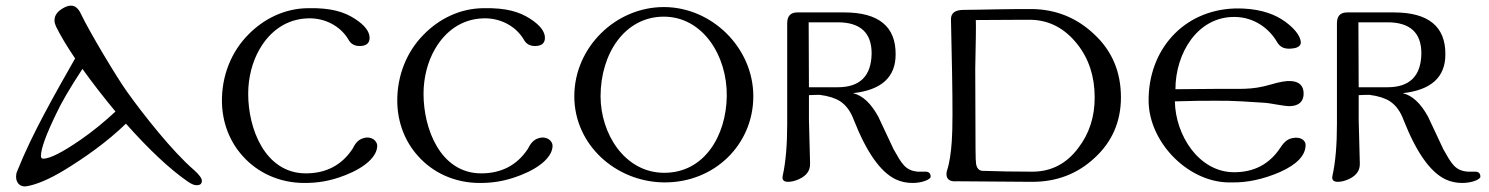

<svg xmlns="http://www.w3.org/2000/svg" viewBox="-20 -640 5273 680"><path d="M676 16C689 16 695 11 695 0C695 -8 686 -21 667 -38C593 -101 486 -236 430 -315C394 -365 297 -527 267 -590C258 -610 246 -620 232 -620C225 -620 216 -618 207 -613C184 -601 173 -586 173 -568C173 -561 175 -554 178 -547C194 -514 217 -476 246 -433C209 -368 172 -303 136 -235C102 -171 69 -104 41 -34C30 -9 41 23 72 20C107 15 156 -6 207 -37C281 -82 360 -138 426 -202C507 -111 580 -42 645 3C658 12 668 16 676 16ZM389 -245C347 -206 306 -173 267 -146C202 -101 157 -78 133 -78C128 -78 125 -81 125 -88C125 -113 143 -163 179 -237C197 -276 228 -329 272 -396C310 -343 349 -293 389 -245Z M1058 8C1101 8 1146 3 1204 -20C1275 -48 1316 -87 1316 -124C1316 -140 1297 -159 1268 -151C1246 -145 1237 -129 1228 -112C1190 -55 1135 -26 1063 -26C991 -26 939 -66 906 -122C874 -176 859 -245 859 -308C859 -364 873 -421 900 -467C936 -529 994 -573 1071 -575C1129 -577 1185 -549 1214 -500C1222 -485 1235 -477 1254 -477C1277 -477 1289 -487 1289 -506C1289 -528 1272 -551 1236 -574C1200 -597 1154 -613 1070 -611C986 -610 913 -572 860 -518C800 -458 765 -373 766 -280C767 -205 794 -138 839 -88C892 -28 970 8 1058 8Z M1679 8C1722 8 1767 3 1825 -20C1896 -48 1937 -87 1937 -124C1937 -140 1918 -159 1889 -151C1867 -145 1858 -129 1849 -112C1811 -55 1756 -26 1684 -26C1612 -26 1560 -66 1527 -122C1495 -176 1480 -245 1480 -308C1480 -364 1494 -421 1521 -467C1557 -529 1615 -573 1692 -575C1750 -577 1806 -549 1835 -500C1843 -485 1856 -477 1875 -477C1898 -477 1910 -487 1910 -506C1910 -528 1893 -551 1857 -574C1821 -597 1775 -613 1691 -611C1607 -610 1534 -572 1481 -518C1421 -458 1386 -373 1387 -280C1388 -205 1415 -138 1460 -88C1513 -28 1591 8 1679 8Z M2648 -299C2648 -471 2501 -615 2331 -615C2160 -615 2014 -472 2014 -299C2014 -127 2161 4 2331 6C2510 8 2648 -128 2648 -299ZM2554 -299C2552 -160 2475 -27 2331 -28C2192 -29 2107 -167 2107 -299C2107 -449 2192 -581 2331 -581C2468 -581 2556 -444 2554 -299Z M3276 -14C3276 -25 3271 -31 3260 -32H3231C3186 -36 3174 -60 3145 -111L3091 -226C3065 -274 3035 -302 3001 -310C3102 -321 3152 -367 3152 -447C3153 -546 3092 -596 2970 -596H2804C2780 -596 2768 -583 2768 -558V-201C2768 -128 2763 -66 2752 -17C2749 -3 2756 4 2771 4C2782 4 2796 1 2811 -6C2838 -19 2850 -37 2849 -62L2845 -215V-303C2860 -304 2873 -304 2884 -304C2915 -300 2939 -292 2956 -281C2977 -267 2993 -245 3004 -215C3049 -101 3098 -31 3152 -5C3171 4 3191 8 3212 8C3247 8 3276 -5 3276 -14ZM3067 -451C3066 -371 3026 -331 2947 -331H2845L2844 -561H2947C3027 -561 3067 -524 3067 -451Z M3950 -295C3950 -385 3919 -459 3856 -518C3794 -577 3720 -607 3634 -608C3605 -608 3565 -608 3514 -607C3456 -606 3416 -605 3393 -605C3363 -605 3348 -594 3348 -572L3352 -378C3354 -264 3354 -185 3351 -141C3348 -98 3343 -63 3334 -36C3333 -32 3332 -28 3332 -24C3332 -5 3344 4 3368 2L3636 4C3722 4 3796 -24 3857 -81C3919 -138 3950 -210 3950 -295ZM3857 -295C3857 -226 3838 -167 3799 -116C3757 -60 3703 -32 3636 -32C3574 -32 3515 -33 3459 -35C3447 -36 3440 -44 3437 -59C3436 -65 3435 -83 3435 -112L3434 -397C3436 -490 3437 -548 3436 -569C3572 -570 3636 -570 3629 -570C3696 -569 3751 -540 3796 -483C3837 -431 3857 -368 3857 -295Z M4344 6C4397 7 4454 -5 4514 -31C4574 -58 4604 -90 4604 -127C4604 -142 4587 -157 4558 -151C4543 -148 4530 -141 4514 -116C4476 -59 4422 -30 4351 -30C4226 -30 4143 -161 4141 -281L4225 -283C4338 -283 4322 -285 4458 -276C4479 -275 4525 -264 4548 -264C4581 -265 4598 -281 4597 -311C4596 -337 4581 -351 4552 -353C4535 -354 4512 -350 4482 -341C4407 -319 4374 -327 4262 -325L4143 -324C4143 -451 4221 -582 4354 -580C4423 -579 4476 -538 4503 -491C4514 -472 4531 -464 4562 -469C4576 -471 4587 -478 4587 -489C4587 -514 4559 -547 4517 -573C4483 -594 4429 -612 4353 -610C4171 -604 4046 -463 4048 -281C4050 -133 4193 12 4344 6Z M5223 -14C5223 -25 5218 -31 5207 -32H5178C5133 -36 5121 -60 5092 -111L5038 -226C5012 -274 4982 -302 4948 -310C5049 -321 5099 -367 5099 -447C5100 -546 5039 -596 4917 -596H4751C4727 -596 4715 -583 4715 -558V-201C4715 -128 4710 -66 4699 -17C4696 -3 4703 4 4718 4C4729 4 4743 1 4758 -6C4785 -19 4797 -37 4796 -62L4792 -215V-303C4807 -304 4820 -304 4831 -304C4862 -300 4886 -292 4903 -281C4924 -267 4940 -245 4951 -215C4996 -101 5045 -31 5099 -5C5118 4 5138 8 5159 8C5194 8 5223 -5 5223 -14ZM5014 -451C5013 -371 4973 -331 4894 -331H4792L4791 -561H4894C4974 -561 5014 -524 5014 -451Z"/></svg>

Font: GFS Ignacio
Style: Regular
Weight: 400
Designer: George D. Matthiopoulos
Foundry: George D. Matthiopoulos
Version: Version 1.000